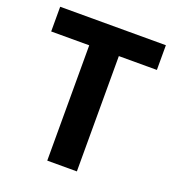

<svg xmlns="http://www.w3.org/2000/svg" viewBox="-130 -817 840 920"><g transform="rotate(20 289.5 -357.0)"><path d="M365 0H214V-588H20V-714H559V-588H365Z"/></g></svg>

Font: Noto Sans Hanifi Rohingya
Style: Bold
Weight: 700
Designer: Monotype Design Team and DaltonMaag
Foundry: Google LLC
Version: Version 2.102; ttfautohint (v1.8.4.7-5d5b)